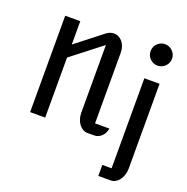

<svg xmlns="http://www.w3.org/2000/svg" viewBox="-177 -958 1347 1385"><g transform="rotate(20 497.0 -265.0)"><path d="M107.4 -740.2H223.1V-561L405.3 -703.6Q414.1 -710.9 422.9 -717.5Q431.6 -724.1 441.2 -729.2Q450.7 -734.4 461.2 -737.3Q471.7 -740.2 483.9 -740.2Q502.9 -740.2 519.5 -731.7Q536.1 -723.1 548.6 -707.8Q561 -692.4 568.1 -671.6Q575.2 -650.9 575.2 -627V-84H685.1Q683.1 -66.4 675.5 -51.3Q668 -36.1 656.5 -24.7Q645 -13.2 630.4 -6.6Q615.7 0 599.6 0H546.9Q527.8 0 511.2 -9.8Q494.6 -19.5 482.2 -36.1Q469.7 -52.7 462.6 -75.2Q455.6 -97.7 455.6 -123V-642.1L223.1 -460.9V0H107.4ZM855.5 -629.4Q838.4 -629.4 823.5 -635.7Q808.6 -642.1 797.4 -653.3Q786.1 -664.6 779.8 -679.4Q773.4 -694.3 773.4 -711.4Q773.4 -728.5 779.8 -743.4Q786.1 -758.3 797.4 -769.5Q808.6 -780.8 823.5 -787.4Q838.4 -793.9 855.5 -793.9Q872.6 -793.9 887.5 -787.4Q902.3 -780.8 913.6 -769.5Q924.8 -758.3 931.4 -743.4Q938 -728.5 938 -711.4Q938 -694.3 931.4 -679.4Q924.8 -664.6 913.6 -653.3Q902.3 -642.1 887.2 -635.7Q872.1 -629.4 855.5 -629.4ZM798.3 179.7V-511.2H915V139.2Q915 165 907.7 187.7Q900.4 210.4 887.9 227.3Q875.5 244.1 858.6 254.2Q841.8 264.2 822.8 264.2H727.1V179.7Z"/></g></svg>

Font: Atomic Age
Style: Regular
Weight: 400
Designer: James Grieshaber
Foundry: James Grieshaber
Version: Version 1.008; ttfautohint (v1.4.1) -l 6 -r 46 -G 0 -x 0 -H 